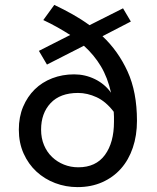

<svg xmlns="http://www.w3.org/2000/svg" viewBox="-20 -753 640 785"><path d="M297 12Q249 12 205.5 -4.5Q162 -21 129 -51.5Q96 -82 76.5 -125.5Q57 -169 57 -223Q57 -275 74.5 -316.5Q92 -358 122 -387.5Q152 -417 193.5 -433Q235 -449 283 -449Q328 -449 368 -429.5Q408 -410 434 -374Q420 -436 392.5 -482Q365 -528 323 -566L172 -489L139 -545L267 -610Q242 -626 214.5 -641.5Q187 -657 157 -671L202 -733Q240 -715 276.5 -694.5Q313 -674 346 -650L483 -719L515 -665L399 -605Q463 -545 501.5 -461Q540 -377 540 -259Q540 -199 523 -149Q506 -99 474.5 -63.5Q443 -28 398 -8Q353 12 297 12ZM300 -69Q372 -69 409 -119.5Q446 -170 446 -255Q446 -266 446 -276Q446 -286 445 -296Q413 -338 375 -355.5Q337 -373 299 -373Q226 -373 187 -331.5Q148 -290 148 -223Q148 -188 160 -159.5Q172 -131 193 -111Q214 -91 241.5 -80Q269 -69 300 -69Z"/></svg>

Font: SauceCodePro Nerd Font Mono
Style: Regular
Weight: 500
Monospace: yes
Designer: Paul D. Hunt, Teo Tuominen
Foundry: Adobe Systems Incorporated
Version: Version 2.030;PS 1.000;hotconv 16.6.51;makeotf.lib2.5.65220;